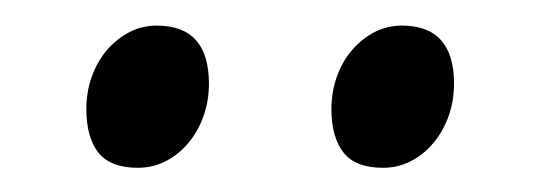

<svg xmlns="http://www.w3.org/2000/svg" viewBox="-20 -663 431 153"><path d="M341.8 -596.2Q341.8 -582.5 337.4 -570.3Q333 -558.1 325.4 -549.1Q317.9 -540 307.6 -534.7Q297.4 -529.3 285.2 -529.3Q263.2 -529.3 253.7 -541.5Q244.1 -553.7 244.1 -576.2Q244.1 -589.8 248.5 -602.1Q252.9 -614.3 260.7 -623.3Q268.6 -632.3 278.6 -637.5Q288.6 -642.6 300.3 -642.6Q341.8 -642.6 341.8 -596.2ZM146.5 -596.2Q146.5 -582.5 142.1 -570.3Q137.7 -558.1 130.1 -549.1Q122.6 -540 112.3 -534.7Q102.1 -529.3 89.8 -529.3Q67.9 -529.3 58.3 -541.5Q48.8 -553.7 48.8 -576.2Q48.8 -589.8 53.2 -602.1Q57.6 -614.3 65.4 -623.3Q73.2 -632.3 83.3 -637.5Q93.3 -642.6 105 -642.6Q146.5 -642.6 146.5 -596.2Z"/></svg>

Font: GentiumAlt
Style: Regular
Weight: 400
Designer: J. Victor Gaultney
Version: Version 1.02; 2005; OFL release